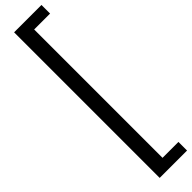

<svg xmlns="http://www.w3.org/2000/svg" viewBox="-402 -800 1100 1100"><g transform="rotate(-45 148.0 -250.0)"><path d="M74.2 -839.8H295.9V-770H167V270H295.9V339.8H74.2Z"/></g></svg>

Font: Oakes Grotesk Medium
Style: Regular
Weight: 500
Designer: Samuel Oakes
Foundry: Samuel Oakes
Version: Version 1.000;PS 001.000;hotconv 1.0.88;makeotf.lib2.5.64775